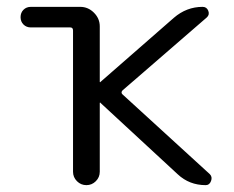

<svg xmlns="http://www.w3.org/2000/svg" viewBox="-20 -540 682 560"><path d="M70 -460Q57 -460 48.5 -468.5Q40 -477 40 -490Q40 -503 48.5 -511.5Q57 -520 70 -520H214Q237 -520 254 -503Q271 -486 271 -463V-301L272 -300L273 -301L487 -488Q524 -520 571 -520Q583 -520 587.5 -508.5Q592 -497 583 -489L337 -276Q332 -270 337 -265L592 -32Q600 -24 595.5 -12Q591 0 580 0Q532 0 498 -32L273 -240Q273 -241 272 -241L271 -240V-39Q271 -23 259.5 -11.5Q248 0 232 0Q216 0 204.5 -11.5Q193 -23 193 -39V-451Q193 -460 185 -460Z"/></svg>

Font: Rounded Mplus 1c
Style: Regular
Weight: 400
Version: Version 1.059.20150529